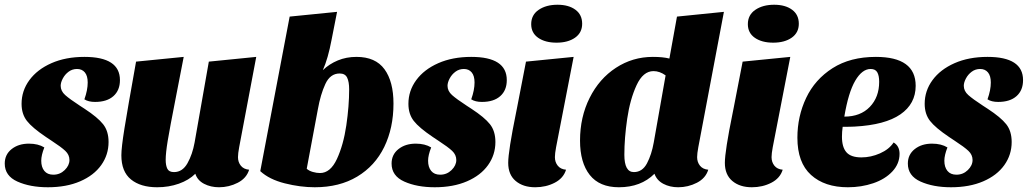

<svg xmlns="http://www.w3.org/2000/svg" viewBox="-41 -770 4336 810"><path d="M177 -176Q161 -186 153 -192Q95 -231 72.5 -260Q50 -289 50 -332Q50 -387 83 -432Q116 -477 176 -503.5Q236 -530 315 -530Q465 -530 465 -432Q465 -389 437.5 -364.5Q410 -340 360 -340Q332 -340 315 -351Q329 -390 329 -422Q329 -450 317 -464.5Q305 -479 284 -479Q264 -479 248.5 -467.5Q233 -456 224 -439Q215 -422 215 -408Q215 -386 234 -369Q253 -352 296 -324L316 -311Q371 -275 394 -246Q417 -217 417 -171Q417 -117 386 -73.5Q355 -30 297 -5Q239 20 161 20Q86 20 32.5 -4Q-21 -28 -21 -80Q-21 -118 8 -141Q37 -164 81 -164Q120 -164 146 -148Q133 -115 133 -92Q133 -65 146 -49Q159 -33 184 -33Q212 -33 232 -52.5Q252 -72 252 -95Q252 -117 234.5 -133.5Q217 -150 177 -176Z M963 -107Q963 -86 975 -71Q987 -56 1010 -54Q999 -18 962 1Q925 20 883 20Q848 20 820 5.5Q792 -9 783 -37Q756 -10 713.5 5Q671 20 622 20Q552 20 511.5 -13Q471 -46 471 -115Q471 -147 484 -228Q497 -309 533 -510L734 -530L701 -360Q675 -228 666.5 -176Q658 -124 658 -96Q658 -72 665 -58Q672 -44 693 -44Q729 -44 750 -81.5Q771 -119 780 -169L840 -510L1040 -530L968 -149Q963 -122 963 -107Z M1321 -474Q1348 -500 1384 -515Q1420 -530 1463 -530Q1543 -530 1581 -478Q1619 -426 1619 -333Q1619 -230 1580 -150Q1541 -70 1466 -25Q1391 20 1287 20Q1226 20 1160.5 3.5Q1095 -13 1057 -48L1181 -700L1381 -720L1358 -603Q1343 -523 1321 -474ZM1309 -40Q1353 -40 1380.5 -99.5Q1408 -159 1420 -241Q1432 -323 1432 -393Q1432 -425 1423.5 -442.5Q1415 -460 1392 -460Q1352 -460 1331.5 -415.5Q1311 -371 1300 -309L1253 -58Q1263 -49 1279 -44.5Q1295 -40 1309 -40Z M1809 -176Q1793 -186 1785 -192Q1727 -231 1704.5 -260Q1682 -289 1682 -332Q1682 -387 1715 -432Q1748 -477 1808 -503.5Q1868 -530 1947 -530Q2097 -530 2097 -432Q2097 -389 2069.5 -364.5Q2042 -340 1992 -340Q1964 -340 1947 -351Q1961 -390 1961 -422Q1961 -450 1949 -464.5Q1937 -479 1916 -479Q1896 -479 1880.5 -467.5Q1865 -456 1856 -439Q1847 -422 1847 -408Q1847 -386 1866 -369Q1885 -352 1928 -324L1948 -311Q2003 -275 2026 -246Q2049 -217 2049 -171Q2049 -117 2018 -73.5Q1987 -30 1929 -5Q1871 20 1793 20Q1718 20 1664.5 -4Q1611 -28 1611 -80Q1611 -118 1640 -141Q1669 -164 1713 -164Q1752 -164 1778 -148Q1765 -115 1765 -92Q1765 -65 1778 -49Q1791 -33 1816 -33Q1844 -33 1864 -52.5Q1884 -72 1884 -95Q1884 -117 1866.5 -133.5Q1849 -150 1809 -176Z M2415 -670Q2415 -632 2385 -611Q2355 -590 2307 -590Q2259 -590 2229.5 -610.5Q2200 -631 2200 -668Q2200 -707 2231.5 -728.5Q2263 -750 2311 -750Q2358 -750 2386.5 -729Q2415 -708 2415 -670ZM2300 -107Q2300 -86 2312 -71Q2324 -56 2347 -54Q2336 -18 2299 1Q2262 20 2217 20Q2166 20 2134.5 -6.5Q2103 -33 2103 -83Q2103 -132 2136 -294L2140 -314L2178 -510L2379 -530L2305 -149Q2300 -122 2300 -107Z M2900 -107Q2900 -86 2912 -71Q2924 -56 2947 -54Q2936 -18 2899 1Q2862 20 2820 20Q2785 20 2757.5 5.5Q2730 -9 2720 -37Q2663 20 2570 20Q2488 20 2447 -32Q2406 -84 2406 -177Q2406 -276 2446.5 -357Q2487 -438 2557.5 -484Q2628 -530 2713 -530Q2756 -530 2783 -523L2815 -700L3013 -720L2905 -149Q2900 -122 2900 -107ZM2716 -470Q2672 -470 2644.5 -410.5Q2617 -351 2605 -269Q2593 -187 2593 -117Q2593 -44 2633 -44Q2669 -44 2688.5 -81Q2708 -118 2717 -169L2767 -452Q2742 -470 2716 -470Z M3329 -670Q3329 -632 3299 -611Q3269 -590 3221 -590Q3173 -590 3143.5 -610.5Q3114 -631 3114 -668Q3114 -707 3145.5 -728.5Q3177 -750 3225 -750Q3272 -750 3300.5 -729Q3329 -708 3329 -670ZM3214 -107Q3214 -86 3226 -71Q3238 -56 3261 -54Q3250 -18 3213 1Q3176 20 3131 20Q3080 20 3048.5 -6.5Q3017 -33 3017 -83Q3017 -132 3050 -294L3054 -314L3092 -510L3293 -530L3219 -149Q3214 -122 3214 -107Z M3822 -408Q3822 -332 3757.5 -287.5Q3693 -243 3565 -236Q3549 -235 3514 -235Q3511 -214 3511 -193Q3511 -149 3530 -127.5Q3549 -106 3593 -106Q3633 -106 3671.5 -123Q3710 -140 3729 -169Q3754 -154 3754 -121Q3754 -79 3723.5 -46.5Q3693 -14 3643 3Q3593 20 3536 20Q3438 20 3380.5 -32Q3323 -84 3323 -189Q3323 -279 3360 -357Q3397 -435 3471.5 -482.5Q3546 -530 3654 -530Q3822 -530 3822 -408ZM3521 -278Q3589 -278 3628.5 -319Q3668 -360 3668 -425Q3668 -451 3660 -465Q3652 -479 3632 -479Q3596 -479 3567 -429.5Q3538 -380 3521 -278Z M3987 -176Q3971 -186 3963 -192Q3905 -231 3882.5 -260Q3860 -289 3860 -332Q3860 -387 3893 -432Q3926 -477 3986 -503.5Q4046 -530 4125 -530Q4275 -530 4275 -432Q4275 -389 4247.5 -364.5Q4220 -340 4170 -340Q4142 -340 4125 -351Q4139 -390 4139 -422Q4139 -450 4127 -464.5Q4115 -479 4094 -479Q4074 -479 4058.5 -467.5Q4043 -456 4034 -439Q4025 -422 4025 -408Q4025 -386 4044 -369Q4063 -352 4106 -324L4126 -311Q4181 -275 4204 -246Q4227 -217 4227 -171Q4227 -117 4196 -73.5Q4165 -30 4107 -5Q4049 20 3971 20Q3896 20 3842.5 -4Q3789 -28 3789 -80Q3789 -118 3818 -141Q3847 -164 3891 -164Q3930 -164 3956 -148Q3943 -115 3943 -92Q3943 -65 3956 -49Q3969 -33 3994 -33Q4022 -33 4042 -52.5Q4062 -72 4062 -95Q4062 -117 4044.5 -133.5Q4027 -150 3987 -176Z"/></svg>

Font: Sansita ExtraBold Italic
Style: Regular
Weight: 800
Italic angle: -11°
Designer: Pablo Cosgaya
Foundry: Omnibus-Type
Version: Version 1.006